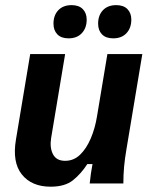

<svg xmlns="http://www.w3.org/2000/svg" viewBox="-20 -709 590 742"><path d="M175.8 12.5Q102.5 12.5 64.6 -34.6Q26.7 -81.7 41.7 -170L96.7 -500H231.7L177.5 -175Q171.7 -137.5 185 -112.5Q198.3 -87.5 231.7 -87.5Q265 -87.5 289.6 -111.2Q314.2 -135 330.8 -174.2Q347.5 -213.3 355 -260L395 -500H530L468.3 -130Q462.5 -96.7 459.6 -65Q456.7 -33.3 456.7 0H326.7Q328.3 -16.7 331.2 -37.5Q334.2 -58.3 337.5 -75H317.5Q293.3 -37.5 262.1 -12.5Q230.8 12.5 175.8 12.5ZM245 -560.8Q216.7 -560.8 201.7 -576.2Q186.7 -591.7 186.7 -617.5Q186.7 -650 205.4 -669.6Q224.2 -689.2 256.7 -689.2Q285 -689.2 300 -673.8Q315 -658.3 315 -633.3Q315 -600.8 296.2 -580.8Q277.5 -560.8 245 -560.8ZM417.5 -560.8Q389.2 -560.8 374.2 -576.2Q359.2 -591.7 359.2 -617.5Q359.2 -650 377.9 -669.6Q396.7 -689.2 429.2 -689.2Q457.5 -689.2 472.5 -673.8Q487.5 -658.3 487.5 -633.3Q487.5 -600.8 468.8 -580.8Q450 -560.8 417.5 -560.8Z"/></svg>

Font: Familjen Grotesk
Style: Bold Italic
Weight: 700
Italic angle: -9.46201°
Designer: Anders Wikstroem, Jonas Baeckman, Matilda Gysing, Kristian Moeller
Foundry: Familjen STHLM AB
Version: Version 2.002; ttfautohint (v1.8.4.7-5d5b)